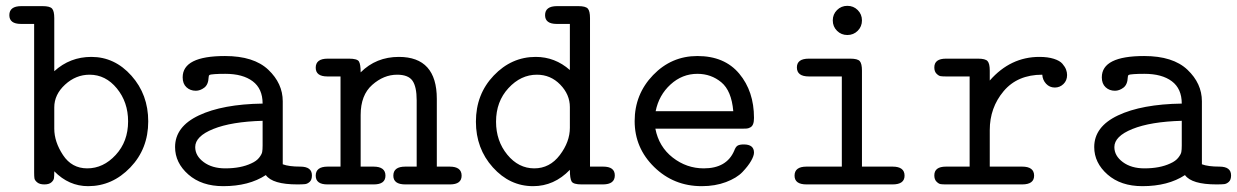

<svg xmlns="http://www.w3.org/2000/svg" viewBox="-20 -632 4240 658"><path d="M12 -580Q12 -611 53 -611H126Q151 -611 158.5 -602.5Q166 -594 166 -570V-388Q220 -437 293 -437Q373 -437 430.5 -372.5Q488 -308 488 -216Q488 -122 426.5 -58Q365 6 282 6Q216 6 166 -45Q166 -29 165 -21.5Q164 -14 156 -7Q148 0 132 0Q116 0 107.5 -7Q99 -14 98 -21Q97 -28 97 -41V-550H52Q12 -550 12 -580ZM166 -191Q166 -146 196 -100.5Q226 -55 279 -55Q334 -55 376.5 -101Q419 -147 419 -216Q419 -282 380.5 -329Q342 -376 287 -376Q240 -376 203 -342Q166 -308 166 -264Z M580 -128Q580 -198 661.5 -236.5Q743 -275 880 -277Q880 -328 846 -353.5Q812 -379 752 -379Q730 -379 716 -378Q701 -377 698 -375Q695 -373 695 -367Q694 -342 680 -331.5Q666 -321 651 -321Q632 -321 619 -333Q606 -345 606 -367Q606 -440 751 -440Q850 -440 899.5 -393Q949 -346 949 -285V-69Q970 -61 1009 -61Q1049 -61 1049 -31Q1049 -16 1041.5 -9Q1034 -2 1025.5 -1Q1017 0 999 0Q914 0 891 -32Q833 6 745 6Q671 6 625.5 -34Q580 -74 580 -128ZM649 -128Q649 -98 678 -76.5Q707 -55 752 -55Q805 -55 841 -72Q859 -80 868 -91.5Q877 -103 878.5 -111Q880 -119 880 -134V-218Q773 -215 711 -190Q649 -165 649 -128Z M1062 -30Q1062 -61 1103 -61H1147V-370H1102Q1062 -370 1062 -400Q1062 -431 1103 -431H1176Q1204 -431 1210 -421.5Q1216 -412 1216 -384Q1269 -437 1347 -437Q1477 -437 1477 -293V-61H1521Q1562 -61 1562 -30Q1562 0 1522 0H1369Q1328 0 1328 -30Q1328 -61 1369 -61H1408V-288Q1408 -335 1393.5 -355.5Q1379 -376 1341 -376Q1295 -376 1255.5 -341Q1216 -306 1216 -238V-61H1260Q1301 -61 1301 -30Q1301 0 1261 0H1102Q1062 0 1062 -30Z M1611 -215Q1611 -309 1672 -373Q1733 -437 1816 -437Q1882 -437 1933 -392V-550H1888Q1848 -550 1848 -580Q1848 -611 1889 -611H1962Q1987 -611 1994.5 -602.5Q2002 -594 2002 -570V-61H2047Q2087 -61 2087 -31Q2087 0 2046 0H1973Q1945 0 1939 -10Q1933 -20 1933 -50Q1879 6 1807 6Q1727 6 1669 -58.5Q1611 -123 1611 -215ZM1680 -215Q1680 -149 1718.5 -102Q1757 -55 1811 -55Q1864 -55 1898.5 -100.5Q1933 -146 1933 -194V-265Q1933 -308 1900 -342Q1867 -376 1820 -376Q1765 -376 1722.5 -330Q1680 -284 1680 -215Z M2370 -440Q2463 -440 2513.5 -379.5Q2564 -319 2564 -228Q2564 -215 2561 -207Q2558 -199 2551.5 -195.5Q2545 -192 2539.5 -191.5Q2534 -191 2524 -191H2226Q2238 -129 2285.5 -92Q2333 -55 2392 -55Q2470 -55 2496 -115Q2501 -129 2508 -133Q2515 -137 2529 -137Q2564 -137 2564 -109Q2564 -98 2554 -80.5Q2544 -63 2524.5 -42.5Q2505 -22 2468 -8Q2431 6 2385 6Q2289 6 2222 -59.5Q2155 -125 2155 -217Q2155 -309 2218 -374.5Q2281 -440 2370 -440ZM2227 -251H2493Q2487 -321 2452 -350Q2417 -379 2370 -379Q2318 -379 2278 -342.5Q2238 -306 2227 -251Z M2703 -30Q2703 -61 2744 -61H2865V-370H2752Q2711 -370 2711 -401Q2711 -431 2752 -431H2894Q2919 -431 2926.5 -422.5Q2934 -414 2934 -390V-61H3039Q3080 -61 3080 -30Q3080 0 3039 0H2744Q2703 0 2703 -30ZM2848.5 -526.5Q2834 -541 2834 -562Q2834 -583 2848.5 -597.5Q2863 -612 2884 -612Q2905 -612 2919.5 -597.5Q2934 -583 2934 -562Q2934 -541 2919.5 -526.5Q2905 -512 2884 -512Q2863 -512 2848.5 -526.5Z M3182 -31Q3182 -61 3222 -61H3303V-370H3222Q3210 -370 3203.5 -371Q3197 -372 3189.5 -379.5Q3182 -387 3182 -401Q3182 -431 3222 -431H3332Q3357 -431 3364.5 -422.5Q3372 -414 3372 -390V-356Q3443 -437 3542 -437Q3571 -437 3591.5 -430.5Q3612 -424 3621 -413.5Q3630 -403 3633.5 -393.5Q3637 -384 3637 -375Q3637 -356 3624.5 -344Q3612 -332 3595 -332Q3577 -332 3565 -345Q3553 -358 3552 -376Q3467 -376 3419.5 -319.5Q3372 -263 3372 -186V-61H3483Q3524 -61 3524 -30Q3524 0 3483 0H3222Q3210 0 3203.5 -1Q3197 -2 3189.5 -9.5Q3182 -17 3182 -31Z M3730 -128Q3730 -198 3811.5 -236.5Q3893 -275 4030 -277Q4030 -328 3996 -353.5Q3962 -379 3902 -379Q3880 -379 3866 -378Q3851 -377 3848 -375Q3845 -373 3845 -367Q3844 -342 3830 -331.5Q3816 -321 3801 -321Q3782 -321 3769 -333Q3756 -345 3756 -367Q3756 -440 3901 -440Q4000 -440 4049.5 -393Q4099 -346 4099 -285V-69Q4120 -61 4159 -61Q4199 -61 4199 -31Q4199 -16 4191.5 -9Q4184 -2 4175.5 -1Q4167 0 4149 0Q4064 0 4041 -32Q3983 6 3895 6Q3821 6 3775.5 -34Q3730 -74 3730 -128ZM3799 -128Q3799 -98 3828 -76.5Q3857 -55 3902 -55Q3955 -55 3991 -72Q4009 -80 4018 -91.5Q4027 -103 4028.5 -111Q4030 -119 4030 -134V-218Q3923 -215 3861 -190Q3799 -165 3799 -128Z"/></svg>

Font: CMU Typewriter Text
Style: Regular
Weight: 500
Monospace: yes
Version: Version 0.7.0